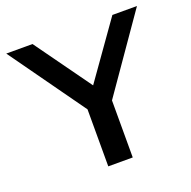

<svg xmlns="http://www.w3.org/2000/svg" viewBox="-126 -703 807 811"><g transform="rotate(-20 278.0 -297.5)"><path d="M226.5 0V-298.5L249.5 -224L-15.5 -595H102.5L300.5 -319.5H266.5L461.5 -595H572L314 -224L336.5 -298V0Z"/></g></svg>

Font: Encode Sans SC SemiExpanded Medium
Style: Regular
Weight: 500
Width: 6
Designer: Multiple Designers
Foundry: Impallari Type
Version: Version 3.002